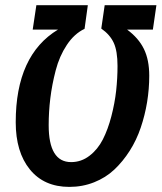

<svg xmlns="http://www.w3.org/2000/svg" viewBox="-20 -711 627 745"><path d="M249 14.2Q150.9 14.2 95.9 -53.5Q41 -121.1 41 -236.8Q41 -497.1 205.1 -596.2H106.9L121.1 -690.9H320.8L308.1 -599.1Q268.1 -580.1 239.3 -536.6Q210.4 -493.2 196 -437.5Q181.6 -381.8 175.3 -329.8Q168.9 -277.8 168.9 -225.1Q168.9 -82 255.9 -82Q295.4 -82 327.4 -106.7Q359.4 -131.3 379.2 -170.2Q398.9 -209 412.1 -259.8Q425.3 -310.5 430.7 -358.9Q436 -407.2 436 -455.1Q436 -512.7 421.4 -544.7Q406.7 -576.7 373 -600.1L386.2 -690.9H586.9L573.2 -596.2H473.1Q517.6 -563.5 538.3 -521.2Q559.1 -479 559.1 -417Q559.1 -365.7 550.8 -314.9Q542.5 -264.2 526.1 -215.8Q509.8 -167.5 483.4 -126Q457 -84.5 423.6 -53Q390.1 -21.5 345.2 -3.7Q300.3 14.2 249 14.2Z"/></svg>

Font: Fira Sans Compressed Medium
Style: Italic
Weight: 500
Width: 3
Italic angle: -8°
Designer: Carrois Corporate & Edenspiekermann AG
Foundry: Carrois Corporate GbR & Edenspiekermann AG
Version: Version 4.203;PS 004.203;hotconv 1.0.88;makeotf.lib2.5.64775